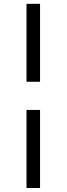

<svg xmlns="http://www.w3.org/2000/svg" viewBox="-20 -786 340 978"><path d="M115 -766.5H184V-369.5H115ZM115 -226H184V171.5H115Z"/></svg>

Font: Lato TR
Style: Regular
Weight: 400
Designer: Lukasz Dziedzic
Foundry: tyPoland Lukasz Dziedzic
Version: Version 1.104 2013